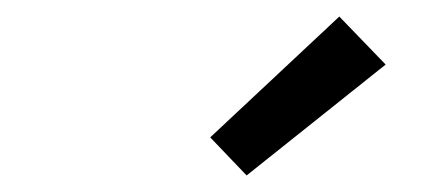

<svg xmlns="http://www.w3.org/2000/svg" viewBox="-20 -799 540 232"><path d="M278 -587 234 -633 390 -779 446 -721Z"/></svg>

Font: Iosevka Slab Oblique
Style: Regular
Weight: 400
Italic angle: -9°
Monospace: yes
Designer: Belleve Invis
Foundry: Belleve Invis
Version: Version 11.1.1; ttfautohint (v1.8.3)